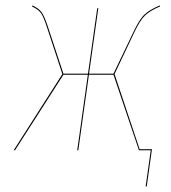

<svg xmlns="http://www.w3.org/2000/svg" viewBox="-20 -547 623 699"><path d="M397 -277.3 488.3 -3.9H533.2L514.2 131.8H510.3L528.8 0H485.8L393.1 -274.9H303.7L265.1 0H261.2L299.8 -274.9H210.9L34.7 0H29.8L207 -277.3L150.4 -449.2Q138.2 -486.8 128.7 -499.8Q119.1 -512.7 96.7 -523.4L97.7 -527.3Q121.1 -516.6 131.1 -502.9Q141.1 -489.3 153.8 -451.7L210.9 -278.8H300.3L334 -517.1H337.9L304.2 -278.8H393.1L464.4 -427.7Q486.8 -476.1 506.1 -494.1Q525.4 -512.2 562 -527.3L562.5 -523.4Q527.3 -508.8 508.5 -491.2Q489.7 -473.6 467.8 -426.8Z"/></svg>

Font: Fira Sans Compressed Four
Style: Italic
Weight: 100
Width: 3
Italic angle: -8°
Designer: Carrois Corporate & Edenspiekermann AG
Foundry: Carrois Corporate GbR & Edenspiekermann AG
Version: Version 4.203;PS 004.203;hotconv 1.0.88;makeotf.lib2.5.64775